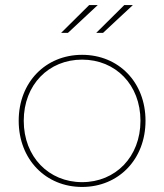

<svg xmlns="http://www.w3.org/2000/svg" viewBox="-20 -737 650 760"><path d="M305 3C449 3 556 -106 556 -259C556 -412 449 -520 305 -520C161 -520 54 -412 54 -259C54 -106 161 3 305 3ZM305 -16C173 -16 74 -116 74 -259C74 -402 173 -501 305 -501C437 -501 536 -402 536 -259C536 -116 437 -16 305 -16ZM388 -607 506 -717H472L361 -607ZM249 -607 367 -717H333L222 -607Z"/></svg>

Font: Montserrat-Alt1 Thin
Style: Regular
Weight: 100
Designer: Differentunic
Foundry: Differentunic
Version: Version 7.222